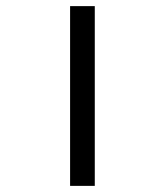

<svg xmlns="http://www.w3.org/2000/svg" viewBox="-20 -585 540 630"><path d="M210 24.9V-564.9H291V24.9Z"/></svg>

Font: BIZ UDGothic
Style: Regular
Weight: 400
Monospace: yes
Designer: TypeBank Co., Ltd.
Foundry: Morisawa Inc.
Version: Version 1.05